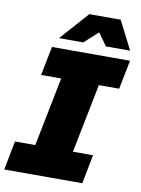

<svg xmlns="http://www.w3.org/2000/svg" viewBox="-109 -978 767 1044"><g transform="rotate(10 274.5 -456.0)"><path d="M551 -755H417L368 -824L292 -755H158L298 -912H471ZM528 -541H416L340 -160H451L420 0H-11L20 -160H132L208 -541H97L129 -701H560Z"/></g></svg>

Font: TypoPRO Montserrat Alternates
Style: Italic
Weight: 800
Italic angle: -11.3°
Designer: Julieta Ulanovsky
Foundry: Julieta Ulanovsky
Version: Version 6.001